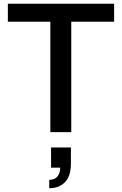

<svg xmlns="http://www.w3.org/2000/svg" viewBox="-20 -706 652 1026"><path d="M249 0V-589.8H22V-686H589.8V-589.8H360.8V0ZM243.2 299.8V254.9Q272.5 254.9 287.1 236.8Q301.8 218.8 301.8 189.9H252.9V82H358.9V168Q358.9 235.4 327.1 267.6Q295.4 299.8 243.2 299.8Z"/></svg>

Font: Archivo Medium
Style: Regular
Weight: 500
Designer: Hector Gatti
Foundry: Omnibus-Type
Version: Version 2.001